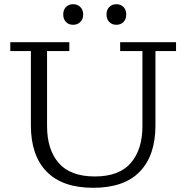

<svg xmlns="http://www.w3.org/2000/svg" viewBox="-20 -883 887 914"><path d="M534 -765Q513 -765 500 -778.5Q487 -792 487 -814Q487 -836 500 -849.5Q513 -863 534 -863Q555 -863 568 -849.5Q581 -836 581 -814Q581 -792 568 -778.5Q555 -765 534 -765ZM328 -765Q307 -765 294 -778.5Q281 -792 281 -814Q281 -836 294 -849.5Q307 -863 328 -863Q349 -863 362.5 -849.5Q376 -836 376 -814Q376 -792 362.5 -778.5Q349 -765 328 -765ZM424 11Q277 11 202 -66Q127 -143 127 -286V-640H29V-682H310V-640H204V-283Q204 -171 259.5 -107Q315 -43 432 -43Q547 -43 602.5 -107Q658 -171 658 -283V-640H552V-682H818V-640H720V-286Q720 -143 645.5 -66Q571 11 424 11Z"/></svg>

Font: Montagu Slab 16pt Light
Style: Regular
Weight: 300
Designer: Florian Karsten
Foundry: Florian Karsten
Version: Version 1.000; ttfautohint (v1.8.3)